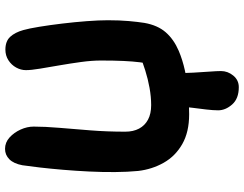

<svg xmlns="http://www.w3.org/2000/svg" viewBox="-122 -632 959 755"><g transform="rotate(-90 357.5 -254.5)"><path d="M285.8 9.8Q215.8 9.8 168.4 -17.3Q121 -44.4 95.1 -90.2Q69.2 -136 62.8 -190.6Q58.8 -231.6 58.4 -281.7Q58 -331.8 60.6 -384.4Q63.2 -437 67.4 -486.6Q71.6 -536.2 76.4 -577.6Q81.2 -619 85.2 -646Q91.6 -680.2 108.7 -697.2Q125.8 -714.2 149.6 -714.2Q175 -714.2 194.4 -696.5Q213.8 -678.8 225.5 -653.1Q237.2 -627.4 237.2 -601.4Q237.2 -557.8 232.4 -500.9Q227.6 -444 222.4 -378.5Q217.2 -313 217.2 -241.4Q217.2 -209.8 229.3 -187.1Q241.4 -164.4 264.5 -152Q287.6 -139.6 321.6 -139.6Q354 -139.6 389.2 -145.9Q424.4 -152.2 457.9 -162.8Q491.4 -173.4 519 -184.6L481 -129.4Q486.6 -156 490.1 -184Q493.6 -212 495.3 -248.7Q497 -285.4 497 -337.2Q497 -372.8 491.2 -415.3Q485.4 -457.8 478.1 -499.8Q470.8 -541.8 465 -576.8Q459.2 -611.8 459.2 -632.2Q459.2 -651.8 469.4 -670.4Q479.6 -689 498.1 -700.9Q516.6 -712.8 539.8 -712.8Q572.8 -712.8 590.2 -694Q607.6 -675.2 616.8 -642.2Q623 -620.6 629.7 -579.6Q636.4 -538.6 642.3 -489.5Q648.2 -440.4 651.8 -392.8Q655.4 -345.2 655.4 -309.6Q655.4 -263.4 652.2 -227.7Q649 -192 645 -166.4Q635.8 -114.2 608.1 -82.4Q580.4 -50.6 535.2 -31.2Q500 -16.2 457.8 -6.9Q415.6 2.4 371.6 6.1Q327.6 9.8 285.8 9.8ZM392.2 205Q347.2 205 324.2 178.9Q301.2 152.8 301.2 123.8Q301.2 105 304.4 77.2Q307.6 49.4 311.2 22.5Q314.8 -4.4 314.8 -19.4Q314.8 -40.6 328.8 -55.9Q342.8 -71.2 363.3 -79.6Q383.8 -88 402.2 -88Q421.2 -88 434.3 -78.8Q447.4 -69.6 447.4 -49.2Q447.4 -10.4 449.3 25.8Q451.2 62 453.4 90.3Q455.6 118.6 455.6 135Q455.6 161.6 437.8 183.3Q420 205 392.2 205Z"/></g></svg>

Font: Shantell Sans Light
Style: Regular
Weight: 300
Designer: Stephen Nixon, Anya Danilova, Shantell Martin
Foundry: Arrow Type
Version: Version 1.011;[c5ecc13dd]